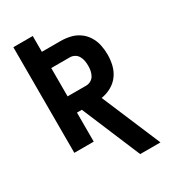

<svg xmlns="http://www.w3.org/2000/svg" viewBox="-224 -843 1023 1157"><g transform="rotate(-30 288.0 -265.0)"><path d="M401 205H542L369 -204Q406 -210 438.5 -228Q471 -246 492.5 -275.5Q514 -305 522.5 -341Q531 -377 531 -413Q531 -447 524 -480Q517 -513 499 -542Q481 -571 453 -590.5Q425 -610 392 -617.5Q359 -625 325 -625H196V-735H61V0H196V-202H230ZM196 -315V-512H325Q342 -512 357.5 -503.5Q373 -495 381.5 -479.5Q390 -464 393 -447.5Q396 -431 396 -413Q396 -396 393 -379.5Q390 -363 381.5 -347.5Q373 -332 357.5 -323.5Q342 -315 325 -315Z"/></g></svg>

Font: Iosevka Sparkle Extrabold
Style: Regular
Weight: 800
Designer: Belleve Invis
Foundry: Belleve Invis
Version: Version 4.5.0; ttfautohint (v1.8.3)